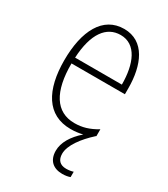

<svg xmlns="http://www.w3.org/2000/svg" viewBox="-187 -624 810 928"><g transform="rotate(30 217.5 -160.5)"><path d="M267 133C267 86 311 28 364 -20C365 -21 366 -22 368 -23V-61C324 -35 288 -24 244 -24C140 -24 87 -110 88 -267H386V-300C386 -428 341 -539 226 -539C108 -539 50 -427 50 -263C50 -98 110 10 242 10C267 10 289 7 309 2C261 44 233 90 233 136C233 191 266 218 316 218C333 218 349 215 359 211V181C351 184 336 187 320 187C285 187 267 168 267 133ZM226 -505C313 -505 350 -415 350 -300H89C96 -437 147 -505 226 -505Z"/></g></svg>

Font: Noto Sans Gujarati Condensed ExtraLight
Style: Regular
Weight: 200
Width: 3
Designer: Jelle Bosma - Monotype Design Team, Universal Thirst
Foundry: Monotype Imaging Inc.
Version: Version 2.106